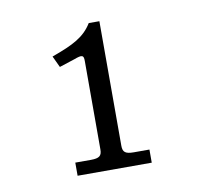

<svg xmlns="http://www.w3.org/2000/svg" viewBox="-55 -760 576 533"><g transform="rotate(-10 232.5 -494.0)"><path d="M257 -349V-700H227C205 -664 173 -648 112 -626L127 -594L170 -608C194 -617 198 -615 198 -598V-349C198 -331 191 -325 167 -325H123V-288H332V-325H288C264 -325 257 -331 257 -349Z"/></g></svg>

Font: LT Superior Serif ExtraBold
Style: Regular
Weight: 800
Designer: Daniel Lyons
Foundry: LyonsType
Version: Version 2.120;FEAKit 1.0